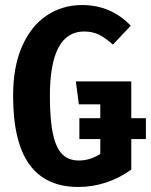

<svg xmlns="http://www.w3.org/2000/svg" viewBox="-20 -727 599 762"><path d="M559 -175H501V-54Q456 -21 402 -3Q348 15 291 15Q161 15 96.5 -74.5Q32 -164 32 -347Q32 -463 68 -544Q104 -625 166 -666Q228 -707 306 -707Q420 -707 499 -625L428 -550Q398 -577 372.5 -589.5Q347 -602 314 -602Q178 -602 178 -346Q178 -250 190.5 -194Q203 -138 228 -114Q253 -90 293 -90Q338 -90 378 -116V-175H295V-258H378V-313H293L281 -404H501V-258H559Z"/></svg>

Font: Fira Sans Compressed SemiBold
Style: Regular
Weight: 600
Width: 1
Designer: bBox Type GmbH & Carrois Corporate GbR & Edenspiekermann AG
Foundry: bBox Type GmbH & Carrois Corporate GbR & Edenspiekermann AG
Version: Version 4.301